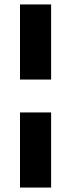

<svg xmlns="http://www.w3.org/2000/svg" viewBox="-20 -727 320 864"><path d="M210 -369H70V-707H210ZM210 117H70V-221H210Z"/></svg>

Font: Hind Siliguri
Style: Bold
Weight: 700
Designer: Jyotish Sonowal
Foundry: Indian Type Foundry
Version: Version 1.001;PS 1.0;hotconv 1.0.86;makeotf.lib2.5.63406; tt